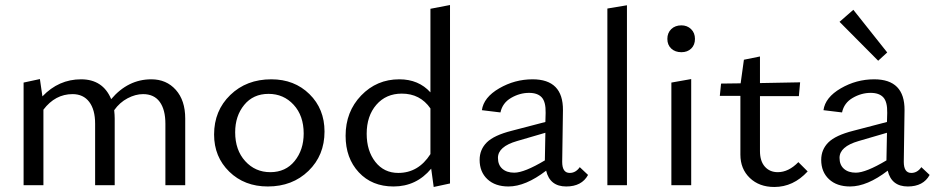

<svg xmlns="http://www.w3.org/2000/svg" viewBox="-20 -738 3724 765"><path d="M583 -422Q643 -422 680.5 -380Q718 -338 718 -266V0H639V-245Q639 -301 616.5 -332Q594 -363 550 -363Q520 -363 488.5 -346.5Q457 -330 435 -299Q437 -279 437 -266V0H359V-245Q359 -301 335.5 -332Q312 -363 269 -363Q200 -363 153 -301V0H74V-409L139 -423L149 -354Q214 -422 303 -422Q390 -422 423 -343Q490 -422 583 -422Z M1047 5Q954 5 893.5 -54Q833 -113 833 -202Q833 -297 897.5 -359.5Q962 -422 1061 -422Q1153 -422 1213 -363Q1273 -304 1273 -214Q1273 -119 1209 -57Q1145 5 1047 5ZM1057 -52Q1118 -52 1154 -96.5Q1190 -141 1190 -206Q1190 -277 1150 -320.5Q1110 -364 1050 -364Q989 -364 953 -320Q917 -276 917 -211Q917 -140 957 -96Q997 -52 1057 -52Z M1695 -703 1773 -718V-7L1708 7L1698 -66Q1639 5 1548 5Q1462 5 1409.5 -51.5Q1357 -108 1357 -197Q1357 -293 1419 -357.5Q1481 -422 1571 -422Q1648 -422 1695 -370ZM1567 -49Q1647 -49 1695 -124V-306Q1654 -365 1581 -365Q1518 -365 1479.5 -320.5Q1441 -276 1441 -205Q1441 -137 1475.5 -93Q1510 -49 1567 -49Z M2290 -72 2323 -41Q2298 5 2236 5Q2171 5 2156 -58Q2074 5 2006 5Q1953 5 1922 -24Q1891 -53 1891 -101Q1891 -142 1919.5 -170.5Q1948 -199 2019 -217L2153 -252L2154 -288Q2155 -332 2138.5 -350Q2122 -368 2088 -368Q2051 -368 2016.5 -348Q1982 -328 1974 -290L1900 -299Q1907 -350 1969 -386Q2031 -422 2102 -422Q2224 -422 2223 -299L2220 -93Q2220 -49 2250 -49Q2274 -49 2290 -72ZM2029 -50Q2069 -50 2151 -99V-104L2153 -209L2040 -176Q1964 -154 1964 -109Q1964 -81 1981.5 -65.5Q1999 -50 2029 -50Z M2400 0V-704L2478 -717V0Z M2695 -530Q2670 -530 2654.5 -544.5Q2639 -559 2639 -583Q2639 -607 2654.5 -622Q2670 -637 2695 -637Q2718 -637 2733.5 -622Q2749 -607 2749 -583Q2749 -559 2734 -544.5Q2719 -530 2695 -530ZM2655 0V-409L2734 -423V0Z M3161 -92 3198 -55Q3141 7 3065 7Q3005 7 2967.5 -29Q2930 -65 2930 -122V-356H2848L2853 -405L2931 -406L2944 -500L3008 -513V-407L3168 -410L3163 -355H3008V-136Q3008 -96 3027.5 -74Q3047 -52 3079 -52Q3122 -52 3161 -92Z M3515 -529 3479 -496 3325 -651 3380 -699ZM3651 -72 3684 -41Q3659 5 3597 5Q3532 5 3517 -58Q3435 5 3367 5Q3314 5 3283 -24Q3252 -53 3252 -101Q3252 -142 3280.5 -170.5Q3309 -199 3380 -217L3514 -252L3515 -288Q3516 -332 3499.5 -350Q3483 -368 3449 -368Q3412 -368 3377.5 -348Q3343 -328 3335 -290L3261 -299Q3268 -350 3330 -386Q3392 -422 3463 -422Q3585 -422 3584 -299L3581 -93Q3581 -49 3611 -49Q3635 -49 3651 -72ZM3390 -50Q3430 -50 3512 -99V-104L3514 -209L3401 -176Q3325 -154 3325 -109Q3325 -81 3342.5 -65.5Q3360 -50 3390 -50Z"/></svg>

Font: EauTestText Medium
Style: Regular
Weight: 500
Designer: Christian Thalmann (Catharsis Fonts)
Version: Version 0.001;PS 000.001;hotconv 1.0.88;makeotf.lib2.5.64775